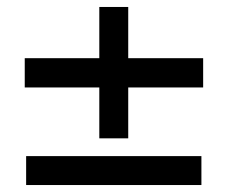

<svg xmlns="http://www.w3.org/2000/svg" viewBox="-20 -531 655 551"><path d="M348 -364H563V-280H348V-134H265V-280H51V-364H265V-511H348ZM558 0H55V-83H558Z"/></svg>

Font: Chivo
Style: Regular
Weight: 400
Designer: Hector Gatti
Foundry: Omnibus-Type
Version: Version 1.006; ttfautohint (v1.4.1)